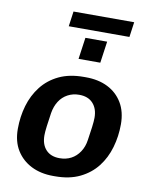

<svg xmlns="http://www.w3.org/2000/svg" viewBox="-93 -912 780 991"><g transform="rotate(10 297.0 -417.0)"><path d="M254 10Q189 10 139.5 -15Q90 -40 61.5 -86Q33 -132 33 -198Q33 -262 50 -320Q67 -378 102.5 -423.5Q138 -469 192.5 -495Q247 -521 322 -521H333Q399 -521 448 -496.5Q497 -472 525 -425.5Q553 -379 553 -313Q553 -250 536 -191.5Q519 -133 484 -88Q449 -43 394.5 -16.5Q340 10 265 10ZM271 -86Q305 -86 331.5 -100Q358 -114 376 -141Q394 -168 399 -204Q405 -242 409 -273.5Q413 -305 413 -323Q413 -370 387.5 -398Q362 -426 315 -426Q282 -426 255 -411.5Q228 -397 211 -370.5Q194 -344 188 -308Q182 -269 178 -237.5Q174 -206 174 -189Q174 -141 199.5 -113.5Q225 -86 271 -86ZM200 -765 211 -844H529L518 -765ZM279 -608 295 -721H409L393 -608Z"/></g></svg>

Font: Chivo Medium SemiBold
Style: Italic
Weight: 600
Italic angle: -8.05°
Version: Version 2.002